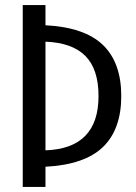

<svg xmlns="http://www.w3.org/2000/svg" viewBox="-20 -730 540 760"><path d="M160 -630Q315 -622 387.5 -552Q460 -482 460 -350Q460 -218 387.5 -148Q315 -78 160 -70V10H70V-710H160ZM160 -135Q370 -142 370 -350Q370 -456 318 -508.5Q266 -561 160 -565Z"/></svg>

Font: Cuprum
Style: Regular
Weight: 400
Designer: Jovanny Lemonad
Foundry: Jovanny Lemonad
Version: Version 1.002